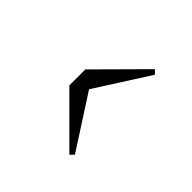

<svg xmlns="http://www.w3.org/2000/svg" viewBox="-2 -969 548 548"><g transform="rotate(-45 272.0 -694.5)"><path d="M111.5 -619 100 -630 240 -770H304.5L445.5 -630L434 -619L272 -722.5Z"/></g></svg>

Font: Bodoni Moda Medium
Style: Regular
Weight: 500
Designer: Owen Earl
Foundry: indestructible type
Version: Version 2.005